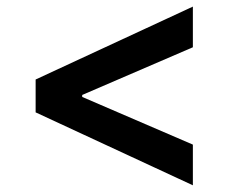

<svg xmlns="http://www.w3.org/2000/svg" viewBox="-20 -635 685 576"><path d="M86.9 -396.5 558.6 -615.2V-493.2L226.6 -350.1V-344.2L558.6 -201.2V-79.1L86.9 -297.9Z"/></svg>

Font: Pretendard GOV SemiBold
Style: Regular
Weight: 600
Designer: Base glyphs from Inter by Rasmus Andersson; Hangeul glyphs from Noto Sans CJK(Source Han Sans) by Jang Soo-young and Kan
Foundry: Kil Hyung-jin
Version: Version 1.309